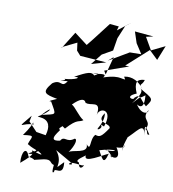

<svg xmlns="http://www.w3.org/2000/svg" viewBox="-97 -964 980 1088"><g transform="rotate(10 393.0 -420.5)"><path d="M289 -256C286 -227 260 -249 305 -217C367 -286 375 -264 400 -282C370 -299 340 -349 320 -358C402 -441 396 -354 395 -382C424 -364 484 -417 469 -324C476 -372 560 -374 521 -267C471 -287 530 -270 495 -247C468 -237 522 -280 513 -342C464 -278 558 -292 554 -263C516 -207 506 -203 481 -212C452 -183 474 -111 442 -151C464 -97 364 -108 348 -89C380 -134 387 -173 369 -170C327 -138 310 -179 290 -145C202 -124 295 -215 277 -204C269 -238 213 -216 186 -210C243 -228 199 -200 224 -136L260 -201L331 -268ZM107 -256C20 -151 69 -214 126 -208C110 -236 147 -237 77 -140C154 -151 126 -139 113 -94C171 -57 192 -80 124 -42C156 -39 157 -53 178 -65C216 -43 202 -44 143 -63C144 -47 173 -52 89 18C83 -45 110 -83 129 -25C197 -11 124 -5 218 -25C265 -33 253 -8 279 -3C270 70 293 23 287 37C280 0 345 62 334 -29C262 43 338 -14 277 -88C383 -26 396 -26 365 -21C356 -35 385 -36 438 -28C463 -46 423 20 417 -41C396 -47 405 -57 448 -88C439 -37 549 -112 574 -119C554 -42 540 -95 518 -130C614 -160 640 -135 551 -137C563 -157 634 -56 566 -129C599 -86 655 -97 611 -163C678 -162 654 -214 645 -148C646 -208 687 -266 646 -215C711 -267 740 -340 756 -257C741 -338 757 -302 782 -266C761 -258 773 -291 754 -293C788 -346 717 -340 753 -402C758 -386 721 -364 683 -423C726 -396 724 -452 722 -482C657 -433 743 -516 654 -424C702 -486 702 -506 685 -516C765 -469 773 -471 735 -421C693 -457 696 -488 662 -457C662 -438 601 -455 671 -483C647 -541 655 -565 703 -567C691 -527 670 -547 700 -510C674 -552 629 -576 584 -565C613 -510 621 -546 613 -556C571 -536 577 -576 468 -540C484 -559 473 -563 408 -550C413 -554 461 -566 416 -542C400 -561 377 -555 305 -515C353 -521 317 -498 253 -494C281 -486 183 -477 274 -484C243 -436 239 -492 189 -457C139 -397 158 -389 232 -375C221 -370 173 -350 201 -355C245 -277 246 -291 160 -270C224 -342 215 -299 142 -258C140 -252 236 -270 204 -161L149 -170L100 -222ZM507 -664 479 -559 467 -579 603 -627 579 -628 702 -739 752 -691 786 -776 708 -738 667 -809 708 -818 600 -828 621 -764 658 -707 592 -706 477 -638ZM296 -664 319 -638 471 -627 387 -603 437 -666 497 -700 509 -773 541 -850 581 -880 498 -816 505 -840 453 -845 376 -745 344 -705 269 -762 210 -668 202 -666 290 -709Z"/></g></svg>

Font: Hussar Lance
Style: Italic
Weight: 700
Foundry: Cannot Into Space Fonts, PlusOne Fonts
Version: Version 2.27